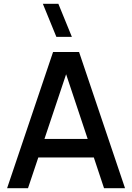

<svg xmlns="http://www.w3.org/2000/svg" viewBox="-20 -995 698 1015"><path d="M360 -800 288.5 -975H206.5L278 -800ZM17.5 0H128L182.5 -162.5H476L530 0H641L398 -720H260.5ZM329.5 -602.5 443.5 -260.5H215Z"/></svg>

Font: Vela Sans SemBd
Style: Regular
Weight: 600
Designer: Principal design: Mikhail Sharanda - project Manrope.
Design modification: Ravid Balaliev
Foundry: Mikhail Sharanda
Version: Version 1.001